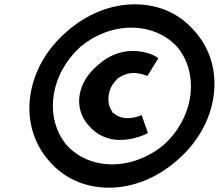

<svg xmlns="http://www.w3.org/2000/svg" viewBox="-20 -857 1013 889"><path d="M599 -519C626 -519 651 -510 662 -505L663 -506L713 -587L712 -588C710 -590 672 -621 592 -621C536 -621 480 -597 436 -558L427 -550C386 -514 355 -466 348 -413C341 -361 357 -315 387 -280L393 -273C427 -234 477 -209 534 -209C602 -209 654 -235 665 -241C655 -270 647 -291 636 -324C624 -319 602 -310 570 -310C544 -310 520 -319 503 -336H499L500 -340C486 -359 479 -385 483 -415C487 -443 500 -469 521 -489V-493H525C545 -509 572 -519 599 -519ZM228 -412C240 -499 286 -580 351 -639C417 -695 502 -729 588 -729C675 -729 751 -695 802 -638C850 -580 873 -499 861 -412C849 -326 804 -246 739 -187C673 -131 586 -96 499 -96C413 -96 338 -130 287 -187C239 -245 216 -326 228 -412ZM120 -412C104 -297 138 -193 202 -118L208 -111C272 -36 368 12 484 12C600 12 709 -36 796 -111L805 -119C891 -194 953 -297 969 -412C985 -528 952 -630 887 -706L880 -714C815 -790 720 -837 604 -837C489 -837 379 -789 293 -714L285 -707C198 -631 136 -528 120 -412Z"/></svg>

Font: Hussar Woodtype
Style: SeBdObl
Weight: 900
Foundry: Cannot Into Space Fonts
Version: Version 1.07